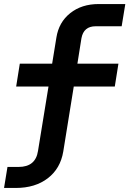

<svg xmlns="http://www.w3.org/2000/svg" viewBox="-20 -750 640 950"><path d="M0 180 17 76H72Q156 76 168 -3L220 -322H60L78 -435H238L259 -564Q271 -640 327.5 -685Q384 -730 468 -730H600L582 -620H453Q394 -620 383 -561L363 -435H566L548 -322H345L293 0Q279 84 216.5 132Q154 180 58 180Z"/></svg>

Font: JetBrains Mono NL
Style: Bold Italic
Weight: 700
Italic angle: -9°
Designer: Philipp Nurullin, Konstantin Bulenkov
Foundry: JetBrains
Version: Version 2.304; ttfautohint (v1.8.4.7-5d5b)